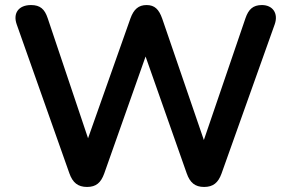

<svg xmlns="http://www.w3.org/2000/svg" viewBox="-20 -733 1153 761"><path d="M325 8C361 8 380 -9 393 -45L557 -509L720 -46C733 -9 753 8 789 8C825 8 845 -9 858 -45L1069 -637C1084 -680 1061 -713 1018 -713C983 -713 965 -696 953 -661L788 -178L623 -659C610 -696 593 -713 561 -713C529 -713 510 -696 497 -660L329 -185L169 -661C157 -697 139 -713 103 -713C53 -713 31 -680 46 -637L255 -46C268 -9 289 8 325 8Z"/></svg>

Font: Nunito
Style: Bold
Weight: 700
Designer: Vernon Adams
Foundry: Vernon Adams
Version: Version 3.602